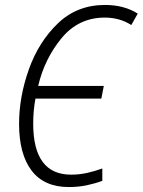

<svg xmlns="http://www.w3.org/2000/svg" viewBox="-20 -745 576 775"><path d="M393 -15V-65Q363 -54 331.5 -47Q300 -40 267 -40Q114 -40 114 -246Q114 -297 123 -347H389L399 -398H134Q160 -508 228.5 -591Q297 -674 403 -674Q463 -674 510 -644L536 -690Q481 -725 404 -725Q291 -725 213.5 -650.5Q136 -576 96.5 -465Q57 -354 57 -245Q57 -123 107.5 -56.5Q158 10 258 10Q296 10 329.5 3Q363 -4 393 -15Z"/></svg>

Font: Noto Sans UI SemiCondensed Light
Style: Italic
Weight: 300
Width: 4
Designer: Monotype Design Team
Foundry: Monotype Imaging Inc.
Version: 1.001